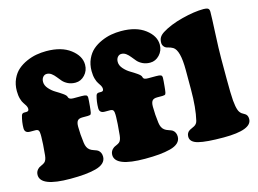

<svg xmlns="http://www.w3.org/2000/svg" viewBox="-96 -878 1425 1059"><g transform="rotate(-15 616.5 -348.5)"><path d="M67.9 -299.8H37.6Q7.3 -299.8 7.3 -327.6Q7.3 -362.3 17.6 -398.4Q21.5 -410.2 33.7 -410.2H45.9Q60.5 -410.2 60.5 -423.8V-425.3Q60.5 -434.1 54.9 -443.8Q49.3 -453.6 42.7 -462.4Q36.1 -471.2 30.5 -490.2Q24.9 -509.3 24.9 -534.7Q24.9 -572.8 38.8 -603Q52.7 -633.3 74.5 -652.1Q96.2 -670.9 125 -683.6Q153.8 -696.3 181.6 -701.2Q209.5 -706.1 237.8 -706.1Q324.7 -706.1 375.5 -667.2Q426.3 -628.4 426.3 -578.6Q426.3 -544.4 403.8 -520.3Q381.3 -496.1 350.6 -496.1Q326.7 -496.1 308.1 -505.1Q289.6 -514.2 278.3 -527.1Q267.1 -540 257.1 -553Q247.1 -565.9 234.9 -575Q222.7 -584 208 -584Q195.3 -584 186.5 -573.5Q177.7 -563 177.7 -545.9Q177.7 -525.9 194.1 -507.3Q210.4 -488.8 230 -477.3Q249.5 -465.8 267.3 -453.4Q285.2 -440.9 287.1 -432.6L287.6 -430.7Q291 -416 315.9 -416H361.8Q380.9 -416 388.4 -412.8Q396 -409.7 396 -397.5Q396 -391.6 395 -378.4Q394 -365.2 392.6 -350.1Q391.1 -335 390.6 -331.5Q388.7 -312 385.3 -306.6Q381.8 -301.3 367.7 -301.3H336.9Q316.4 -301.3 308.6 -291.3Q300.8 -281.2 300.8 -259.3V-255.9Q300.8 -215.8 307.6 -164.1Q311.5 -134.3 328.6 -121.6Q336.4 -115.2 352.1 -110.1Q367.7 -105 373.5 -101.1Q391.1 -87.9 391.1 -63Q391.1 -42 375.7 -27.3Q360.4 -12.7 331.1 -5.1Q301.8 2.4 266.8 5.6Q231.9 8.8 186 8.8Q15.6 8.8 15.6 -58.6Q15.6 -82 36.1 -96.7Q41 -100.1 51.8 -104.7Q62.5 -109.4 68.4 -114.3Q80.6 -124 83.5 -151.9Q90.3 -221.2 90.3 -255.9V-268.1Q90.3 -284.7 85.9 -292.2Q81.5 -299.8 67.9 -299.8ZM494.6 -299.8H463.9Q434.1 -299.8 434.1 -327.6Q434.1 -364.3 443.8 -398.4Q447.8 -410.2 460 -410.2H472.7Q486.8 -410.2 486.8 -423.8V-425.3Q486.8 -434.1 481.2 -443.8Q475.6 -453.6 469.2 -462.4Q462.9 -471.2 457.3 -490.2Q451.7 -509.3 451.7 -534.7Q451.7 -572.8 465.6 -603Q479.5 -633.3 501.2 -652.1Q522.9 -670.9 551.8 -683.6Q580.6 -696.3 608.4 -701.2Q636.2 -706.1 664.6 -706.1Q751.5 -706.1 802.2 -667.2Q853 -628.4 853 -578.6Q853 -544.4 830.3 -520.3Q807.6 -496.1 776.9 -496.1Q752.9 -496.1 734.4 -505.1Q715.8 -514.2 704.6 -527.1Q693.4 -540 683.3 -553Q673.3 -565.9 661.1 -575Q648.9 -584 634.3 -584Q621.6 -584 612.8 -573.5Q604 -563 604 -545.9Q604 -525.9 620.4 -507.3Q636.7 -488.8 656.2 -477.3Q675.8 -465.8 693.6 -453.4Q711.4 -440.9 713.4 -432.6L713.9 -430.7Q716.3 -421.4 723.4 -418.7Q730.5 -416 742.7 -416H788.6Q807.6 -416 814.9 -412.8Q822.3 -409.7 822.3 -397.5Q822.3 -391.6 821.3 -378.4Q820.3 -365.2 818.8 -350.1Q817.4 -335 816.9 -331.5Q814.9 -312 811.5 -306.6Q808.1 -301.3 793.9 -301.3H763.7Q743.2 -301.3 735.4 -291.3Q727.5 -281.2 727.5 -259.3V-255.9Q727.5 -212.4 733.9 -164.1Q737.8 -134.3 754.9 -121.6Q762.7 -115.2 778.3 -110.1Q793.9 -105 799.8 -101.1Q817.4 -87.9 817.4 -63Q817.4 -42 802 -27.3Q786.6 -12.7 757.3 -5.1Q728 2.4 693.1 5.6Q658.2 8.8 612.3 8.8Q441.9 8.8 441.9 -58.6Q441.9 -82 462.4 -96.7Q467.3 -100.1 478.3 -104.7Q489.3 -109.4 495.1 -114.3Q506.8 -123.5 509.8 -151.9Q517.1 -226.1 517.1 -255.9V-268.1Q517.1 -284.7 512.7 -292.2Q508.3 -299.8 494.6 -299.8ZM955.1 -295.4V-406.7Q955.1 -520 919.9 -541Q913.1 -544.9 907.2 -547.1Q901.4 -549.3 895.5 -550.8Q889.6 -552.2 886.7 -553.2Q876 -556.6 869.4 -565.7Q862.8 -574.7 862.8 -585.9Q862.8 -604.5 870.1 -616.7Q877.4 -628.9 894 -639.6Q940.4 -668.9 1012 -687.3Q1083.5 -705.6 1136.7 -705.6Q1153.8 -705.6 1161.6 -700.7Q1169.4 -695.8 1169.4 -680.7Q1169.4 -652.8 1164.8 -560.5Q1160.2 -468.3 1160.2 -418V-301.8Q1160.2 -212.9 1163.3 -176.3Q1166.5 -139.6 1173.8 -120.1Q1178.7 -106 1190.4 -96.7Q1193.8 -94.2 1202.1 -89.6Q1210.4 -85 1213.9 -81.5Q1223.1 -72.3 1223.1 -55.2Q1223.1 7.3 1061.5 7.3Q962.4 7.3 917.7 -4.2Q873 -15.6 873 -46.9Q873 -70.3 892.1 -81.5Q896.5 -84 905.8 -88.1Q915 -92.3 918.5 -94.2Q934.1 -102.5 938.5 -120.1Q955.1 -189 955.1 -295.4Z"/></g></svg>

Font: Cooper* Black
Style: Regular
Weight: 900
Designer: Owen Earl
Foundry: indestructible type*
Version: Version 0.001